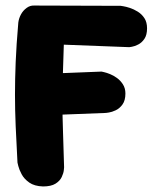

<svg xmlns="http://www.w3.org/2000/svg" viewBox="-20 -677 583 692"><path d="M135 -5Q104 -6 85.5 -19Q67 -32 58 -49Q49 -66 46 -78.5Q43 -91 43 -91Q39 -164 36.5 -222.5Q34 -281 34 -336Q34 -391 36.5 -453Q39 -515 46 -596Q48 -611 55.5 -625Q63 -639 76 -648.5Q89 -658 104 -657L415 -656Q415 -656 424.5 -654.5Q434 -653 448 -648.5Q462 -644 476.5 -635Q491 -626 500.5 -611.5Q510 -597 510 -575Q510 -551 500.5 -537Q491 -523 478 -516.5Q465 -510 455.5 -508.5Q446 -507 446 -507L210 -516Q208 -455 206.5 -406Q205 -357 205 -308.5Q205 -260 207 -204.5Q209 -149 211 -74Q211 -74 210 -63.5Q209 -53 202.5 -39Q196 -25 180 -15Q164 -5 135 -5ZM77 -259 67 -408 346 -419Q346 -419 355 -417Q364 -415 376.5 -410Q389 -405 401.5 -396Q414 -387 423 -373Q432 -359 432 -340Q432 -315 421.5 -300.5Q411 -286 397 -279.5Q383 -273 372.5 -271.5Q362 -270 362 -270Z"/></svg>

Font: Sour Gummy Black ExtraBold
Style: Regular
Weight: 800
Version: Version 1.000